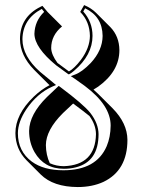

<svg xmlns="http://www.w3.org/2000/svg" viewBox="-20 -672 564 760"><path d="M232.9 -14.2Q357.4 -18.6 359.9 -141.1Q359.4 -178.2 334 -212.9Q313 -230 269.5 -262.2L229.5 -224.6Q162.1 -157.7 161.6 -97.7Q162.1 -58.1 177.2 -25.9Q203.1 -14.2 232.9 -14.2ZM335.9 -529.8Q335 -585.9 298.3 -624Q298.3 -624 297.4 -624.5L313 -651.9Q341.3 -640.1 360.4 -621.1L417 -564.5Q452.1 -527.8 452.6 -473.6Q452.6 -389.6 368.7 -329.1Q358.9 -322.3 350.1 -317.4Q360.8 -308.1 369.6 -299.3L425.8 -243.2Q483.9 -184.1 484.4 -118.7Q484.4 2.4 389.6 47.9Q345.2 68.4 287.6 68.4Q190.9 67.9 141.1 18.6L84.5 -38.1Q41.5 -82 41 -145Q41 -219.2 113.3 -289.1Q144 -318.4 176.3 -335Q173.8 -337.4 171.4 -339.4L114.7 -396Q59.6 -452.6 59.1 -517.1Q59.1 -604.5 140.1 -645Q144.5 -647.5 147.9 -648.9L168.9 -624L225.6 -567.4Q182.6 -532.2 182.6 -481.4Q183.6 -455.1 207.5 -422.9L252.9 -389.2Q273.9 -400.9 300.3 -435.1Q335.4 -482.4 335.9 -529.8ZM346.2 -529.8Q346.2 -454.1 272.9 -391.6Q263.2 -383.3 257.8 -380.4L252.4 -377.4L247.6 -380.4Q247.6 -380.4 202.1 -413.6Q117.2 -483.4 116.2 -538.1Q117.7 -589.4 154.8 -625L145.5 -636.7Q70.3 -597.2 68.8 -517.1Q68.8 -449.2 139.2 -387.2Q149.9 -377.9 172.4 -359.9Q184.1 -350.1 189.5 -345.7L201.7 -335.4L187 -329.1Q126.5 -302.2 83.5 -238.3Q51.3 -189.5 50.8 -145Q50.8 -73.2 106 -32.2Q152.8 2 231 2Q361.3 2 402.3 -93.3Q417.5 -129.4 418 -174.8Q418 -255.4 315.4 -332Q299.8 -343.8 276.4 -359.9L260.3 -370.6L278.3 -377.4Q305.2 -387.7 338.9 -422.4Q385.7 -472.7 386.2 -529.8Q385.3 -606.4 316.9 -639.2L309.6 -626.5Q346.2 -585.4 346.2 -529.8ZM232.9 -3.9Q154.8 -3.9 116.7 -69.8Q95.2 -107.4 95.2 -153.8Q96.2 -219.2 166 -288.1L212.4 -332L219.2 -327.1Q310.5 -258.8 337.4 -225.1Q369.6 -183.6 370.1 -141.1Q370.1 -32.7 280.8 -9.8Q258.3 -3.9 232.9 -3.9Z"/></svg>

Font: Linux Biolinum Shadow O
Style: Regular
Weight: 400
Designer: Philipp H. Poll
Foundry: Philipp H. Poll
Version: Version 1.0.4